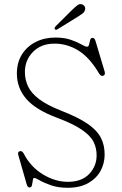

<svg xmlns="http://www.w3.org/2000/svg" viewBox="-20 -896 592 933"><path d="M308.5 16.5Q262.5 16.5 228.2 4.5Q194 -7.5 173.2 -19.5Q152.5 -31.5 146.5 -31.5Q141 -31.5 139.5 -19.8Q138 -8 135.5 3.5Q133 15 123.5 15Q114 15 109.5 -1L69 -142.5Q64 -159 78 -161.5Q88 -163.5 96 -148.5Q130 -83.5 189.5 -48Q249 -12.5 309.5 -12.5Q377 -12.5 413 -50.2Q449 -88 449.5 -139.5Q450 -175.5 435 -206Q420 -236.5 378.2 -265.2Q336.5 -294 256.5 -324Q152.5 -363 107.2 -416Q62 -469 62 -538.5Q62 -591.5 86.2 -630.8Q110.5 -670 153 -691.8Q195.5 -713.5 249 -713.5Q293 -713.5 324.5 -702.5Q356 -691.5 375.5 -680.2Q395 -669 403 -669Q410.5 -669 412.8 -679.8Q415 -690.5 418 -701.2Q421 -712 429.5 -712Q439.5 -712 444 -697L488.5 -548.5Q493 -532.5 482 -528Q470.5 -524 462 -538Q416.5 -615.5 362 -649.8Q307.5 -684 245 -684Q180 -684 140.5 -644Q101 -604 101 -546Q101 -508.5 116.5 -475.8Q132 -443 170.5 -414Q209 -385 277.5 -358Q357.5 -327 403.8 -295.8Q450 -264.5 469.5 -227.8Q489 -191 488.5 -143Q488 -100.5 467.8 -64.2Q447.5 -28 407.8 -5.8Q368 16.5 308.5 16.5ZM330 -847.5Q346 -863 356.8 -871Q367.5 -879 379.5 -874.5Q388.5 -871 392.2 -862.8Q396 -854.5 392.5 -846Q389.5 -836.5 380 -829.5Q370.5 -822.5 358.5 -815L258 -753Q251 -749 246.5 -754.5Q244 -757.5 245.8 -761.2Q247.5 -765 250 -768Z"/></svg>

Font: Fraunces 9pt S100 Thin
Style: Regular
Weight: 100
Version: Version 1.000; ttfautohint (v1.8.3)